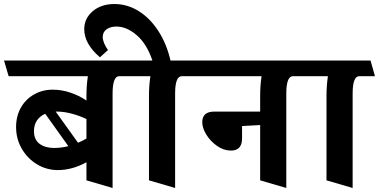

<svg xmlns="http://www.w3.org/2000/svg" viewBox="-40 -881 1885 955"><path d="M553 -502Q520 -502 520 -415V54L390 16V-74Q319 -35 248 -35Q192 -35 144.5 -63.5Q97 -92 68.5 -141Q40 -190 40 -249Q40 -303 63.5 -345Q87 -387 129 -411Q171 -435 223 -435Q266 -435 309.5 -420.5Q353 -406 390 -381V-404Q390 -455 397 -502H3L-20 -580H619L641 -502ZM390 -192V-289Q354 -306 315.5 -316Q277 -326 244 -326H237L348 -171Q370 -180 390 -192ZM300 -154 185 -315Q159 -304 144 -282Q129 -260 129 -229Q129 -186 157 -165.5Q185 -145 230 -145Q264 -145 300 -154Z M864 -502Q831 -502 831 -415V54L701 16V-404Q701 -455 708 -502H614L591 -580H718Q690 -663 640 -706Q590 -749 539 -749Q510 -749 490.5 -735.5Q471 -722 471 -697Q471 -670 497 -632L457 -596Q379 -663 379 -736Q379 -789 421 -825Q463 -861 529 -861Q593 -861 649.5 -826Q706 -791 747.5 -727Q789 -663 808 -580H920L942 -502Z M1417 -502Q1384 -502 1384 -415V54L1254 16V-259L1164 -254V-193Q1164 -132 1109 -132Q1073 -132 1040 -155Q1007 -178 986.5 -211Q966 -244 966 -273Q966 -326 1026 -326H1254V-404Q1254 -455 1261 -502H925L902 -580H1492L1514 -502Z M1747 -502Q1714 -502 1714 -415V54L1584 16V-404Q1584 -455 1591 -502H1497L1474 -580H1803L1825 -502Z"/></svg>

Font: Sumana
Style: Bold
Weight: 700
Designer: Cyreal, Alexei Vanyashin (Devanagari), Olga Karpushina (Latin)
Foundry: Cyreal
Version: Version 1.015;PS 001.015;hotconv 1.0.70;makeotf.lib2.5.58329